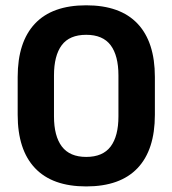

<svg xmlns="http://www.w3.org/2000/svg" viewBox="-20 -672 634 706"><path d="M297 13.5Q172.5 13.5 108.8 -53.8Q45 -121 45 -250V-389Q45 -517.5 108.5 -585Q172 -652.5 297 -652.5Q422 -652.5 485.8 -585Q549.5 -517.5 549.5 -389V-250Q549.5 -121 485.8 -53.8Q422 13.5 297 13.5ZM297 -95Q358 -95 386.8 -133.2Q415.5 -171.5 415.5 -244V-394.5Q415.5 -467.5 386.8 -505.8Q358 -544 297 -544Q235.5 -544 207 -505.8Q178.5 -467.5 178.5 -394.5V-244Q178.5 -171.5 207.5 -133.2Q236.5 -95 297 -95Z"/></svg>

Font: Anek Bangla SemiBold
Style: Regular
Weight: 600
Designer: Sulekha Rajkumar (Bangla), Yesha Goshar (Latin)
Foundry: Ek Type
Version: Version 1.003